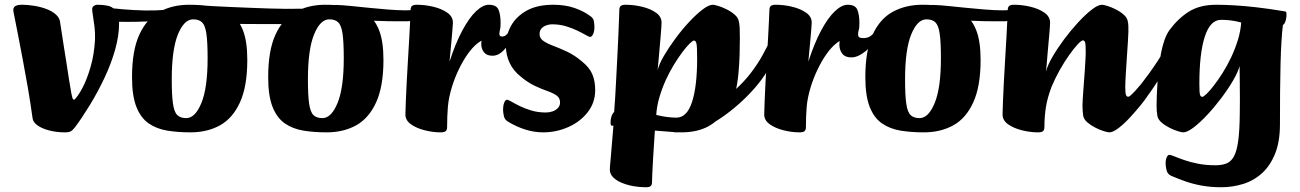

<svg xmlns="http://www.w3.org/2000/svg" viewBox="-20 -544 5471 808"><path d="M253.8 13Q218.6 13 187.9 5.2Q157.3 -2.6 138.2 -16.1Q119.1 -29.7 117.1 -46.2Q108.5 -109.1 97.7 -172.2Q86.8 -235.3 75.9 -292.6Q64.9 -350 56.2 -395.8Q47.4 -441.5 41.7 -469.3Q35.9 -497.2 35.9 -501.4Q35.9 -513.2 44.9 -518.6Q53.8 -524 73.6 -524Q96.2 -524 123.1 -519.7Q150.1 -515.5 175.1 -506.2Q200.2 -496.9 216.4 -481.8Q232.6 -466.8 233.6 -445.7Q234.8 -439.5 238.4 -415Q242 -390.4 247.5 -355.8Q253.1 -321.3 259.1 -283.1Q265.1 -244.9 270.3 -210.4Q275.5 -175.8 280.2 -151.4Q282.5 -140.2 284.5 -133Q286.5 -125.7 292 -123.8Q307.2 -137 326.6 -173.3Q346 -209.6 361.3 -262.7Q376.6 -315.7 379.8 -377Q380.8 -404.3 377.8 -430.5Q374.7 -456.7 371.3 -476.9Q367.9 -497.2 367.9 -506.2Q367.9 -514 374.8 -519Q381.7 -524 391 -524Q411.8 -524 432.3 -520.1Q452.7 -516.2 463.7 -501.9Q468 -495.9 474.5 -484.6Q481.1 -473.3 481.1 -445.6Q481.1 -392.8 464.2 -333.8Q447.3 -274.7 419.5 -215.8Q391.6 -156.9 359.1 -103.6Q326.7 -50.4 296 -8.8Q285.7 4.2 277.9 8.6Q270.1 13 253.8 13Z M415.8 -454.1Q410 -455.1 402.7 -457.4Q395.4 -459.8 395.7 -469.1Q396.4 -485.9 391.9 -500.8Q387.3 -515.8 392.8 -515Q452.2 -508.7 498.3 -504.8Q544.5 -501 587.9 -500Q631.3 -499 680.3 -502.7Q686.6 -502.7 686.7 -498.3Q686.9 -493.8 684 -483.5Q681 -467.9 674.3 -463.6Q667.6 -459.2 658.1 -459.2Q631.6 -455.4 595.3 -453.6Q559 -451.9 513.9 -452Q468.8 -452.1 415.8 -454.1Z M781.4 13Q728.6 13 683.8 5.7Q639 -1.7 605.7 -24.7Q572.4 -47.6 554 -94.2Q535.6 -140.7 535.6 -219Q535.6 -331.2 566.3 -398.1Q597 -465 651.4 -494.5Q705.8 -524 775.6 -524Q828.4 -524 872.7 -516.7Q917 -509.3 950.4 -486.3Q983.9 -463.4 1002.3 -416.8Q1020.7 -370.3 1020.7 -292Q1020.7 -180.5 989.9 -113.3Q959.2 -46 905.7 -16.5Q852.2 13 781.4 13ZM763.7 -46.9Q801.4 -46.9 827.5 -110.5Q853.7 -174.1 853.7 -299.1Q853.7 -367.6 848.5 -402.6Q843.3 -437.7 830.3 -450.1Q817.3 -462.6 792.8 -462.6Q754.6 -462.6 728.7 -399Q702.8 -335.4 702.8 -209.6Q702.8 -142.2 708 -107.1Q713.2 -72 726.3 -59.5Q739.4 -46.9 763.7 -46.9Z M875 -444.8Q868 -445.3 855.8 -449Q843.5 -452.7 840.6 -466.8Q836.4 -482.1 829.1 -494.3Q821.8 -506.4 819 -514.1Q816.3 -521.7 824.3 -521.7Q841.4 -520.2 873.8 -518.3Q906.3 -516.5 947.6 -514.7Q988.8 -513 1032 -511.2Q1075.2 -509.5 1115.2 -508.2Q1155.2 -507 1184.4 -506.8Q1193.4 -506.8 1209.4 -507Q1225.5 -507.3 1243.1 -507.3Q1260.8 -507.3 1275.8 -507.6Q1290.8 -508 1297.6 -508Q1304.6 -508 1303.1 -500.4Q1301.6 -492.7 1295.8 -482.3Q1290.1 -471.9 1282.6 -463.9Q1270.6 -448.3 1254.9 -445.4Q1239.2 -442.6 1214.6 -442.6Q1192.5 -442.6 1165.6 -442.6Q1138.7 -442.6 1108.3 -442.7Q1077.8 -442.8 1046.6 -442.9Q1015.5 -443.1 984.7 -443.3Q953.8 -443.5 926.1 -443.9Q898.4 -444.3 875 -444.8Z M1354.4 13Q1301.6 13 1256.8 5.7Q1212 -1.7 1178.7 -24.7Q1145.4 -47.6 1127 -94.2Q1108.6 -140.7 1108.6 -219Q1108.6 -331.2 1139.3 -398.1Q1170 -465 1224.4 -494.5Q1278.8 -524 1348.6 -524Q1401.4 -524 1445.7 -516.7Q1490 -509.3 1523.4 -486.3Q1556.9 -463.4 1575.3 -416.8Q1593.7 -370.3 1593.7 -292Q1593.7 -180.5 1562.9 -113.3Q1532.2 -46 1478.7 -16.5Q1425.2 13 1354.4 13ZM1336.7 -46.9Q1374.4 -46.9 1400.5 -110.5Q1426.7 -174.1 1426.7 -299.1Q1426.7 -367.6 1421.5 -402.6Q1416.3 -437.7 1403.3 -450.1Q1390.3 -462.6 1365.8 -462.6Q1327.6 -462.6 1301.7 -399Q1275.8 -335.4 1275.8 -209.6Q1275.8 -142.2 1281 -107.1Q1286.2 -72 1299.3 -59.5Q1312.4 -46.9 1336.7 -46.9Z M1685.5 -454.4Q1675.5 -454.4 1655.1 -454.4Q1634.8 -454.4 1609.8 -454.9Q1584.8 -455.4 1559.8 -456.5Q1534.7 -457.6 1513.8 -459.1Q1493 -460.6 1482 -463.6Q1470 -467.6 1451 -477Q1432 -486.4 1414.5 -497.4Q1397 -508.5 1390 -515.9Q1383 -523.2 1395 -523.2Q1422.2 -522.5 1458.2 -518.7Q1494.3 -515 1533.9 -511Q1573.4 -507 1612.7 -503.9Q1651.9 -500.7 1685.5 -500.5Q1727.5 -500.2 1728.5 -510.5Q1729.5 -518.5 1734.2 -514.2Q1739 -510 1740.5 -498.3Q1742 -486.7 1733 -470.2Q1729.2 -463.2 1720.3 -458.8Q1711.5 -454.4 1685.5 -454.4Z M1834.4 13Q1802 13 1767.5 4.3Q1732.9 -4.3 1709.5 -20.9Q1686.1 -37.5 1686.1 -62.3Q1686.1 -80.7 1687.8 -117Q1689.4 -153.3 1691.6 -199.7Q1693.9 -246.1 1697 -294.3Q1700.1 -342.5 1702.4 -386Q1704.6 -429.6 1706.2 -460.4Q1707.9 -491.3 1707.9 -501.6Q1707.9 -513.2 1713.5 -518.6Q1719.2 -524 1734.7 -524Q1768.4 -524 1803.3 -515.7Q1838.2 -507.4 1862.1 -490.8Q1886 -474.3 1886 -448.7Q1886 -442.2 1884.7 -428.6Q1883.5 -414.9 1882.1 -396.5Q1880.7 -378.1 1878.6 -357.8Q1876.5 -337.5 1874.9 -318.3Q1873.2 -299.1 1871.7 -284.5Q1896.9 -362.1 1925.6 -415.6Q1954.3 -469.2 1983.3 -496.6Q2012.3 -524 2037.3 -524Q2069 -524 2077.8 -503.4Q2086.7 -482.9 2086.7 -445.5Q2086.7 -417.1 2074.8 -398.4Q2063 -379.6 2032.9 -379.6Q2011.9 -379.6 1989.9 -362.1Q1967.8 -344.5 1947.5 -315.5Q1927.1 -286.4 1910.1 -250.5Q1893 -214.6 1881.8 -178Q1868 -132.8 1864.8 -94.2Q1861.6 -55.6 1861.6 -9.4Q1861.6 2.2 1856 7.6Q1850.5 13 1834.4 13Z M2052 -309.5Q2028.2 -309.5 2016.8 -324.1Q2005.3 -338.6 2005.3 -358.3Q2005.3 -378.4 2014.2 -402.5Q2023.1 -426.6 2037.7 -444.3Q2052.2 -462.1 2068.8 -462.1Q2076.8 -462.1 2081.7 -456.3Q2086.5 -450.5 2086.5 -439.2Q2086.5 -426.9 2084 -418.5Q2081.6 -410.1 2081.6 -400.6Q2081.6 -390.3 2093.2 -390.3Q2103.8 -390.3 2111.5 -398.1Q2119.2 -405.8 2123.4 -412.8Q2125.1 -416.3 2130.7 -416.3Q2135.7 -416.3 2141.1 -412.8Q2146.5 -409.3 2146 -402.5Q2145.8 -398.8 2142.5 -393.5Q2140.1 -389.6 2133.1 -377.8Q2126.1 -366 2116.9 -353.1Q2107.8 -340.2 2098.5 -331.1Q2089.3 -321.3 2077.6 -315.4Q2066 -309.5 2052 -309.5Z M2265.7 13Q2227.6 13 2190 1Q2152.4 -11 2118.6 -31.7Q2103.7 -39.7 2100.3 -56.2Q2097 -72.7 2097 -83.2Q2097 -98.7 2101.7 -111.5Q2106.5 -124.2 2113.5 -124.2Q2118.7 -124.2 2132.8 -116Q2146.8 -107.7 2168 -97.4Q2189.1 -87 2216.6 -78.8Q2244.2 -70.6 2277.9 -70.6Q2292.1 -70.6 2305.7 -75.3Q2319.2 -80 2328 -89.6Q2336.9 -99.1 2336.9 -112.8Q2336.9 -131.7 2322.6 -141.9Q2308.3 -152.1 2284.5 -160.5Q2260.6 -168.8 2231.8 -182.2Q2203 -195.6 2173.2 -220.1Q2140.1 -246.1 2124.5 -279.7Q2108.8 -313.3 2108.8 -352.2Q2108.8 -395.1 2130.1 -434.4Q2151.4 -473.7 2195.7 -498.9Q2240.1 -524 2308.7 -524Q2358.8 -524 2397.9 -510.4Q2436.9 -496.7 2462.7 -477.3Q2477.2 -468 2479.4 -454.5Q2481.5 -441.1 2481.5 -429.8Q2481.5 -413 2476.3 -400.9Q2471 -388.8 2463.3 -388.8Q2458.5 -388.8 2444.6 -396.9Q2430.7 -405 2409.5 -415.2Q2388.3 -425.5 2361.6 -433.6Q2334.8 -441.7 2303.3 -441.7Q2290.8 -441.7 2278.6 -437.2Q2266.4 -432.7 2258.5 -423.9Q2250.7 -415.1 2250.7 -401Q2250.7 -382.7 2267 -371.6Q2283.3 -360.5 2309.3 -350.8Q2335.2 -341.1 2366.6 -326.5Q2397.9 -311.9 2428.6 -285.8Q2460.5 -260.4 2472.6 -231.6Q2484.8 -202.9 2484.8 -165.4Q2484.8 -111.9 2453 -71.5Q2421.2 -31 2371 -9Q2320.8 13 2265.7 13Z M2696.7 244Q2672.4 244 2646.2 239.5Q2620.1 235 2597.1 225.5Q2574.1 216.1 2560.2 202.1Q2546.3 188 2546.3 168.9Q2546.3 161 2550.4 118.2Q2554.5 75.4 2561.5 -14.8L2556.5 -15Q2553.3 -15 2551.4 -17.1Q2549.5 -19.3 2549.5 -27Q2549.5 -45.6 2555 -58.6Q2560.5 -71.6 2564.5 -71.6Q2566.5 -97.4 2569 -136.1Q2571.5 -174.9 2573.6 -220.7Q2575.8 -266.4 2578.3 -312.3Q2580.8 -358.2 2582.4 -398.4Q2584 -438.6 2585.1 -466Q2586.3 -493.3 2586.3 -501.6Q2586.3 -513.2 2591.9 -518.6Q2597.6 -524 2613.1 -524Q2646.8 -524 2681.7 -515.7Q2716.6 -507.4 2740.4 -490.8Q2764.1 -474.3 2764.1 -448.7Q2764.1 -442.7 2763 -427.1Q2761.9 -411.4 2760 -388.9Q2758.1 -366.4 2755.9 -341.4Q2753.7 -316.4 2751.5 -292Q2749.4 -267.6 2747.4 -248.3Q2753.6 -274 2774 -309Q2794.4 -344 2822.3 -381.7Q2850.1 -419.4 2880.2 -451.7Q2910.3 -484 2936.7 -504Q2963 -524 2979.8 -524Q2986.3 -524 3002.8 -519Q3019.4 -514 3038.5 -504.4Q3057.5 -494.9 3072 -482.2Q3086.4 -469.6 3089.2 -454Q3091.9 -444 3092.8 -427.2Q3093.6 -410.5 3093.6 -382.9Q3093.6 -354.4 3092.5 -314.1Q3091.4 -273.8 3087.3 -231.5Q3083.1 -189.2 3074.1 -152.7Q3065.1 -116.3 3048.6 -94Q3007.8 -38.2 2961.4 -12.6Q2915 13 2846.9 13Q2827.4 13 2798.3 10.5Q2769.3 8 2735.9 5.6Q2731.4 75.9 2728.6 120Q2725.9 164.2 2725 187.7Q2724.1 211.3 2723.9 221.9Q2723.9 233.4 2718.6 238.7Q2713.3 244 2696.7 244ZM2826.2 -48.9Q2870.9 -48.9 2892.3 -114.8Q2913.8 -180.7 2913.8 -297.9Q2913.8 -346 2911.1 -359.7Q2908.5 -373.3 2900.3 -373.3Q2895.3 -373.3 2882.3 -360.6Q2869.2 -347.9 2852 -325Q2834.8 -302.1 2816.3 -272.1Q2797.8 -242.1 2781.7 -206.8Q2765.7 -171.5 2754.8 -134.1Q2743.9 -96.8 2741.7 -60.3Q2766.9 -54.1 2788.2 -51.5Q2809.6 -48.9 2826.2 -48.9Z M2821.3 13Q2809.3 13 2820.8 3.5Q2832.4 -6 2858.5 -22.2Q2884.7 -38.4 2918.1 -59.2Q2951.4 -80.1 2983.1 -101.7Q3035.4 -130.8 3074.3 -166.3Q3113.2 -201.8 3141.3 -239Q3169.5 -276.2 3188.8 -311.3Q3208.1 -346.5 3221.3 -374.9Q3226.8 -386.2 3230.5 -381.1Q3234.3 -376.1 3236.3 -362.2Q3238.3 -348.3 3238.2 -332.4Q3238.1 -316.5 3235.6 -306Q3228 -276.7 3207.5 -242.9Q3187.1 -209.1 3157.1 -174.6Q3127.1 -140.1 3091.5 -108.3Q3055.9 -76.5 3019 -50.9Q2982.2 -25.4 2947.7 -10.3Q2929.2 -2.1 2898.5 5.5Q2867.7 13 2821.3 13Z M3344.4 13Q3312 13 3277.5 4.3Q3242.9 -4.3 3219.5 -20.9Q3196.1 -37.5 3196.1 -62.3Q3196.1 -80.7 3197.8 -117Q3199.4 -153.3 3201.6 -199.7Q3203.9 -246.1 3207 -294.3Q3210.1 -342.5 3212.4 -386Q3214.6 -429.6 3216.2 -460.4Q3217.9 -491.3 3217.9 -501.6Q3217.9 -513.2 3223.5 -518.6Q3229.2 -524 3244.7 -524Q3278.4 -524 3313.3 -515.7Q3348.2 -507.4 3372.1 -490.8Q3396 -474.3 3396 -448.7Q3396 -442.2 3394.7 -428.6Q3393.5 -414.9 3392.1 -396.5Q3390.7 -378.1 3388.6 -357.8Q3386.5 -337.5 3384.9 -318.3Q3383.2 -299.1 3381.7 -284.5Q3406.9 -362.1 3435.6 -415.6Q3464.3 -469.2 3493.3 -496.6Q3522.3 -524 3547.3 -524Q3579 -524 3587.8 -503.4Q3596.7 -482.9 3596.7 -445.5Q3596.7 -417.1 3584.8 -398.4Q3573 -379.6 3542.9 -379.6Q3521.9 -379.6 3499.9 -362.1Q3477.8 -344.5 3457.5 -315.5Q3437.1 -286.4 3420.1 -250.5Q3403 -214.6 3391.8 -178Q3378 -132.8 3374.8 -94.2Q3371.6 -55.6 3371.6 -9.4Q3371.6 2.2 3366 7.6Q3360.5 13 3344.4 13Z M3562.5 -302.4Q3536.3 -302.4 3524.3 -318.6Q3512.3 -334.7 3512.3 -356.1Q3512.3 -368.4 3516.4 -384.1Q3520.4 -399.8 3526.9 -415.1Q3536.4 -436.4 3550.3 -451.6Q3564.2 -466.7 3579.5 -467Q3596.5 -467 3596.5 -440Q3596.5 -425.5 3593.8 -417.3Q3591.1 -409.1 3591.1 -398.9Q3591.1 -391 3595.8 -387.4Q3600.5 -383.7 3612.7 -383.7Q3630.4 -383.7 3642.1 -391.4Q3653.8 -399 3660.7 -411.2Q3664.9 -420.9 3674.5 -416.1Q3684 -411.2 3681.8 -405Q3681.3 -401.3 3678.1 -394.8Q3674.8 -388.3 3670.7 -384.8Q3659.7 -365.5 3641.6 -346.3Q3623.6 -327.1 3602.9 -314.8Q3582.3 -302.4 3562.5 -302.4Z M3867.4 13Q3814.6 13 3769.8 5.7Q3725 -1.7 3691.7 -24.7Q3658.4 -47.6 3640 -94.2Q3621.6 -140.7 3621.6 -219Q3621.6 -331.2 3652.3 -398.1Q3683 -465 3737.4 -494.5Q3791.8 -524 3861.6 -524Q3914.4 -524 3958.7 -516.7Q4003 -509.3 4036.4 -486.3Q4069.9 -463.4 4088.3 -416.8Q4106.7 -370.3 4106.7 -292Q4106.7 -180.5 4075.9 -113.3Q4045.2 -46 3991.7 -16.5Q3938.2 13 3867.4 13ZM3849.7 -46.9Q3887.4 -46.9 3913.5 -110.5Q3939.7 -174.1 3939.7 -299.1Q3939.7 -367.6 3934.5 -402.6Q3929.3 -437.7 3916.3 -450.1Q3903.3 -462.6 3878.8 -462.6Q3840.6 -462.6 3814.7 -399Q3788.8 -335.4 3788.8 -209.6Q3788.8 -142.2 3794 -107.1Q3799.2 -72 3812.3 -59.5Q3825.4 -46.9 3849.7 -46.9Z M4198.5 -454.4Q4188.5 -454.4 4168.1 -454.4Q4147.8 -454.4 4122.8 -454.9Q4097.8 -455.4 4072.8 -456.5Q4047.7 -457.6 4026.8 -459.1Q4006 -460.6 3995 -463.6Q3983 -467.6 3964 -477Q3945 -486.4 3927.5 -497.4Q3910 -508.5 3903 -515.9Q3896 -523.2 3908 -523.2Q3935.2 -522.5 3971.2 -518.7Q4007.3 -515 4046.9 -511Q4086.4 -507 4125.7 -503.9Q4164.9 -500.7 4198.5 -500.5Q4240.5 -500.2 4241.5 -510.5Q4242.5 -518.5 4247.2 -514.2Q4252 -510 4253.5 -498.3Q4255 -486.7 4246 -470.2Q4242.2 -463.2 4233.3 -458.8Q4224.5 -454.4 4198.5 -454.4Z M4347.9 13Q4315.5 13 4280.7 4.3Q4245.9 -4.3 4222.5 -20.9Q4199.1 -37.5 4199.1 -62.3Q4199.1 -80.7 4200.8 -117Q4202.4 -153.3 4204.6 -199.6Q4206.9 -245.8 4210 -294.5Q4213.1 -343.2 4215.4 -386.4Q4217.6 -429.6 4219.2 -460.4Q4220.9 -491.3 4220.9 -501.6Q4220.9 -513.2 4226.5 -518.6Q4232.2 -524 4247.7 -524Q4281.4 -524 4316.3 -515.7Q4351.2 -507.4 4375.1 -490.8Q4399 -474.3 4399 -448.7Q4399 -443.7 4398.2 -429.9Q4397.5 -416.2 4395.6 -397.2Q4393.7 -378.2 4391.9 -356.2Q4390 -334.2 4388.1 -312.9Q4386.3 -291.5 4384.8 -272.9Q4383.3 -254.3 4381.8 -242.2Q4387.7 -267.8 4408.4 -303.6Q4429 -339.4 4457.6 -377.8Q4486.2 -416.2 4516.9 -449.5Q4547.6 -482.8 4574.3 -503.4Q4601 -524 4617.5 -524Q4623.8 -524 4640.4 -519Q4656.9 -514 4675.9 -504.4Q4694.8 -494.9 4709.1 -482.2Q4723.5 -469.6 4726.2 -454Q4728.2 -444.7 4728.5 -434.1Q4728.7 -423.5 4728.7 -411Q4728.7 -400.9 4726.7 -370.1Q4724.7 -339.4 4722.1 -301.1Q4719.5 -262.9 4717.5 -228.8Q4715.5 -194.8 4715.5 -177.4Q4715.5 -153.2 4718.3 -145.1Q4721 -136.9 4728 -136.9Q4732 -136.9 4739.4 -143.6Q4746.8 -150.3 4755.5 -159.6Q4764.2 -168.9 4771.7 -178.1Q4779.3 -187.2 4783.5 -191.9Q4789.3 -198.5 4790.4 -199.7Q4791.5 -201 4794.3 -201Q4801.1 -201 4808.8 -188.8Q4816.6 -176.7 4816.6 -162.9Q4816.6 -156.9 4814.2 -150.6Q4811.8 -144.3 4807.6 -137.8Q4799.3 -124.8 4779.2 -100.1Q4759.1 -75.3 4734.8 -49Q4710.6 -22.8 4687.1 -4.9Q4663.6 13 4648.3 13Q4642 13 4625.5 8Q4608.9 3 4589.8 -6.7Q4570.8 -16.3 4556 -29Q4541.1 -41.7 4538.4 -57Q4537.1 -66.5 4536.3 -77Q4535.4 -87.5 4535.4 -100Q4535.4 -107.2 4536.6 -128.9Q4537.9 -150.7 4540.2 -179.7Q4542.6 -208.7 4544.5 -237.3Q4546.3 -265.8 4547.7 -288.1Q4549.1 -310.4 4549.1 -318.5Q4549.3 -356.3 4546.6 -365.2Q4543.8 -374.1 4537.1 -374.1Q4530.9 -374.1 4515.2 -357.3Q4499.5 -340.5 4479.5 -312.4Q4459.5 -284.4 4439.7 -249.2Q4419.9 -213.9 4405 -178Q4387.6 -131.8 4381.5 -92.8Q4375.3 -53.9 4375.3 -9.4Q4375.3 2.2 4369.8 7.6Q4364.2 13 4347.9 13Z M4800.7 -128.8Q4796.4 -122.8 4791.3 -128.5Q4786.2 -134.2 4782.2 -145.1Q4778.2 -156 4776.9 -167.6Q4775.7 -179.3 4778.1 -184.7Q4795.3 -206.9 4814.5 -233.2Q4833.7 -259.6 4852.4 -288.1Q4871 -316.6 4886.4 -344Q4901.8 -371.4 4911.3 -394.8Q4919.8 -400.1 4923.3 -395.6Q4926.8 -391 4926.3 -378.5Q4925.7 -365.9 4920.3 -345.9Q4915.3 -327 4904.1 -301.5Q4892.9 -276.1 4877.3 -246.8Q4861.7 -217.4 4842.1 -187.4Q4822.5 -157.4 4800.7 -128.8Z M5119.8 244Q5075.5 244 5037.7 237.2Q4999.9 230.3 4968 219Q4936.2 207.7 4908.9 195.9Q4893.6 189.4 4889.4 172.7Q4885.3 156 4885.3 144.5Q4885.3 128.2 4890 117.9Q4894.6 107.6 4900.9 107.6Q4906.9 107.6 4922.6 114.2Q4938.3 120.8 4963.4 129.5Q4988.4 138.3 5021.7 144.9Q5055.1 151.5 5095.3 151.5Q5122.3 151.5 5141.6 143.8Q5161 136.2 5173.1 113.6Q5185.2 91 5190.9 48Q5196.7 5.1 5197.4 -66.2Q5198.2 -90.8 5197.9 -127.1Q5197.7 -163.5 5197.4 -201.1Q5197.1 -238.7 5196.6 -265.9Q5189.7 -240.2 5168.8 -204.5Q5147.9 -168.7 5119.3 -130.8Q5090.7 -92.8 5060 -60.1Q5029.3 -27.4 5002.7 -7.2Q4976.1 13 4959.4 13Q4953.1 13 4936.5 8Q4920 3 4901 -6.7Q4882.1 -16.3 4867.6 -29Q4853.2 -41.7 4850.5 -57Q4847.2 -76.3 4847.2 -100Q4847.2 -112.4 4848.2 -141.8Q4849.2 -171.1 4851.7 -209.4Q4854.2 -247.8 4860.2 -287.8Q4866.2 -327.8 4876.2 -361.9Q4886.2 -396 4901.2 -417Q4937.5 -466.2 4983.3 -495.1Q5029.2 -524 5098.8 -524Q5132.8 -524 5173.7 -521.6Q5214.6 -519.3 5267.5 -513.3Q5320.3 -507.3 5387.7 -496Q5391 -495.2 5392.5 -493.5Q5394 -491.7 5394 -484Q5394 -465.7 5388.9 -452.6Q5383.7 -439.6 5379 -439.6Q5375.5 -412.8 5372.9 -370.5Q5370.2 -328.2 5368.9 -273.9Q5367.5 -219.7 5367 -155.8Q5366.5 -92 5366.5 -21.9Q5366.5 52.3 5345.9 103.1Q5325.2 153.9 5291.2 184.7Q5255.9 216.7 5210.8 230.4Q5165.7 244 5119.8 244ZM5039.6 -136.4Q5044.5 -136.4 5057.9 -149.1Q5071.2 -161.8 5088.8 -184.7Q5106.5 -207.6 5125.5 -237.7Q5144.5 -267.7 5161.2 -303Q5177.8 -338.3 5189.4 -375.6Q5200.9 -412.9 5203.3 -449.4Q5178.4 -456.1 5157.1 -458.4Q5135.9 -460.6 5119 -460.6Q5072.9 -460.6 5050.1 -389.6Q5027.3 -318.5 5027.3 -191.7Q5027.3 -153.9 5030.1 -145.2Q5032.8 -136.4 5039.6 -136.4Z"/></svg>

Font: Briem Hand Thin
Style: Regular
Weight: 100
Designer: Gunnlaugur SE Briem, Eben Sorkin
Foundry: Sorkin Type Co.
Version: Version 1.003